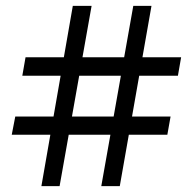

<svg xmlns="http://www.w3.org/2000/svg" viewBox="-20 -635 657 654"><path d="M325 -1 434 -615H496L388 -1ZM20 -176 32 -238H561L550 -176ZM121 -1 228 -615H292L183 -1ZM56 -377 67 -440H597L586 -377Z"/></svg>

Font: Piazzolla Thin
Style: Bold
Weight: 700
Version: Version 2.005